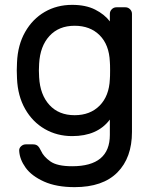

<svg xmlns="http://www.w3.org/2000/svg" viewBox="-20 -550 638 790"><path d="M432 -462V-493Q432 -504 440 -512Q448 -520 459 -520H496Q507 -520 515 -512Q523 -504 523 -493V-7Q523 99 463 159.5Q403 220 287 220Q212 220 161 197Q110 174 85.5 140Q61 106 59 71Q58 60 66.5 52Q75 44 86 44H116Q128 44 135 50Q142 56 149 71Q159 94 187 114Q215 134 277 134Q432 134 432 5V-58Q381 10 277 10Q215 10 164.5 -19Q114 -48 83.5 -101.5Q53 -155 50 -227L49 -260L50 -293Q53 -365 83.5 -418.5Q114 -472 164 -501Q214 -530 277 -530Q333 -530 371.5 -510.5Q410 -491 432 -462ZM141 -288 140 -260 141 -232Q145 -160 183.5 -118Q222 -76 287 -76Q351 -76 390 -115.5Q429 -155 432 -224Q433 -234 433 -260Q433 -286 432 -296Q429 -366 390 -405Q351 -444 287 -444Q222 -444 183.5 -402Q145 -360 141 -288Z"/></svg>

Font: Rubik
Style: Regular
Weight: 400
Designer: Hubert & Fischer
Foundry: Hubert & Fischer
Version: Version 1.100